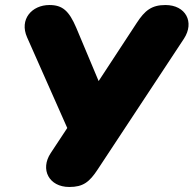

<svg xmlns="http://www.w3.org/2000/svg" viewBox="-20 -735 771 765"><path d="M256 10C311 10 336 -9 370 -61L713 -581C756 -647 720 -715 639 -715C584 -715 557 -693 525 -644L373 -412L284 -624C255 -692 229 -715 177 -715C107 -715 56 -658 88 -586L248 -225L182 -125C139 -60 175 10 256 10Z"/></svg>

Font: SN Pro Black
Style: Italic
Weight: 900
Italic angle: -9°
Designer: Tobias Whetton
Foundry: Supernotes
Version: Version 1.001;Glyphs 3.2 (3249)